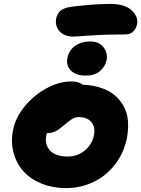

<svg xmlns="http://www.w3.org/2000/svg" viewBox="-20 -937 721 981"><path d="M356.9 -750Q307.6 -750 283.7 -778.1Q259.8 -806.2 267.1 -842.8Q271.5 -866.2 288.8 -881.8Q306.2 -897.5 347.2 -902.8Q460.4 -917 544.9 -917Q577.6 -917 603.3 -909.9Q628.9 -902.8 644 -891.6Q659.2 -880.4 668.5 -866.5Q677.7 -852.5 680.2 -838.9Q682.6 -825.2 680.2 -813Q674.8 -788.6 659.7 -774.9Q644.5 -761.2 622.1 -761.2Q523.4 -761.2 441.9 -755.6Q360.4 -750 356.9 -750ZM418.9 -550.8Q368.2 -550.8 342.5 -576.4Q316.9 -602.1 324.2 -640.1Q332.5 -680.7 364 -702.9Q395.5 -725.1 440.9 -725.1Q486.3 -725.1 508.8 -695.6Q531.2 -666 524.9 -631.8Q518.6 -598.1 491.5 -574.5Q464.4 -550.8 418.9 -550.8ZM317.9 23.9Q247.1 23.9 189.9 0Q132.8 -23.9 97.7 -64.2Q62.5 -104.5 48.6 -159.2Q34.7 -213.9 46.9 -273.9Q59.6 -337.4 107.7 -395.3Q155.8 -453.1 220 -487.1Q284.2 -521 344.2 -521Q382.8 -521 403.8 -503.9Q456.1 -502 498 -487.5Q540 -473.1 568.1 -448.7Q596.2 -424.3 613.5 -391.1Q630.9 -357.9 633.8 -318.4Q636.7 -278.8 628.9 -233.9Q613.8 -156.2 568.1 -97.2Q522.5 -38.1 457.3 -7.1Q392.1 23.9 317.9 23.9ZM216.8 -247.1Q207 -197.3 236.3 -167.2Q265.6 -137.2 325.2 -137.2Q375 -137.2 412.6 -167.5Q450.2 -197.8 460 -246.1Q468.3 -288.1 446.5 -313.5Q424.8 -338.9 381.8 -338.9Q377 -338.9 372.1 -337.9Q367.2 -336.9 363.3 -335.9Q359.4 -335 354 -332Q348.6 -329.1 345.7 -327.1Q342.8 -325.2 336.2 -320.3Q329.6 -315.4 326.7 -313.2Q323.7 -311 315.7 -304.4Q307.6 -297.9 304.2 -294.9Q278.3 -272.9 261 -264.9Q243.7 -256.8 220.2 -256.8Q218.8 -254.4 216.8 -247.1Z"/></svg>

Font: Shantell Sans Bouncy
Style: Italic
Weight: 800
Italic angle: -11.31°
Designer: Stephen Nixon, Anya Danilova, Shantell Martin
Foundry: Arrow Type
Version: Version 1.006;[9816181b4]